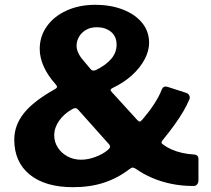

<svg xmlns="http://www.w3.org/2000/svg" viewBox="-20 -773 878 798"><path d="M375.3 -753Q440.5 -753 491.2 -733.1Q541.9 -713.3 570.8 -677.9Q599.7 -642.6 599.7 -594.5Q599.7 -562.2 581.6 -527.2Q563.4 -492.3 529.3 -460.9Q495.1 -429.6 447.6 -407.1Q440.6 -403.4 439.7 -400.1Q438.9 -396.7 444.6 -390.4L550.7 -274Q557.1 -267.6 561.1 -267.9Q565.1 -268.3 572.1 -276.4Q583.8 -290 595.8 -305.6Q607.9 -321.2 619 -338.1Q630.1 -354.9 638.9 -371.4Q647.7 -387.9 653 -402.7Q660.3 -417.4 676.7 -411.9L753.5 -387.1Q762.2 -384.7 766.4 -376.7Q770.5 -368.7 767.4 -360.7Q756.9 -335.4 741.1 -308.7Q725.3 -281.9 704.3 -252.9Q683.4 -223.9 656.9 -191.7Q650.8 -183.4 651.1 -180.1Q651.4 -176.7 658.9 -171.7Q673.9 -160.3 694 -151.5Q714 -142.7 737.6 -137.5Q761.2 -132.3 785 -130.9Q804.8 -130.2 804.8 -112.4V-24.7Q804.8 -13.1 799.3 -6.6Q793.8 0 783.1 0Q736.3 0 693.3 -8.7Q650.3 -17.4 612.8 -33.5Q575.3 -49.6 544.6 -71.3Q536.3 -76.5 531.5 -76.5Q526.7 -76.5 518.4 -70.3Q468.9 -32.3 411.7 -13.7Q354.6 5 283.6 5Q168 5 103.6 -47.3Q39.3 -99.6 39.3 -192.7Q39.3 -251.7 78.7 -301.7Q118.1 -351.7 206.4 -401.4Q216.4 -406.7 216.9 -411.6Q217.4 -416.4 208.1 -426.4Q178.4 -459.6 161.7 -496.6Q145.1 -533.7 145.1 -569.4Q145.1 -622.4 174.9 -663.9Q204.6 -705.4 257 -729.2Q309.3 -753 375.3 -753ZM382.4 -659.8Q356.1 -659.8 337.2 -648.6Q318.3 -637.4 308.3 -619.9Q298.2 -602.4 298.2 -582.7Q298.2 -568.4 305.7 -552.5Q313.1 -536.7 325.9 -522.4L358.8 -483.2Q363 -479.4 368.7 -479.7Q374.4 -479.9 378.7 -481.9Q421.8 -503.2 443.2 -529.3Q464.6 -555.4 464.6 -587.2Q464.6 -621.7 441.3 -640.8Q417.9 -659.8 382.4 -659.8ZM307 -314.7Q299.6 -323.4 293.6 -323.7Q287.6 -324 279.7 -319Q245.8 -299.9 225.6 -271Q205.4 -242.1 205.4 -210.1Q205.4 -182.9 220.3 -159.7Q235.2 -136.6 260.6 -122.9Q285.9 -109.2 316.8 -109.2Q345.8 -109.2 376.8 -120.8Q407.8 -132.3 428.9 -150.3Q435.2 -155.6 437.1 -161.1Q439 -166.6 431.9 -174.8L307 -314.7Z"/></svg>

Font: Libre Franklin Thin
Style: Regular
Weight: 100
Designer: Pablo Impallari, Rodrigo Fuenzalida, Nhung Nguyen
Foundry: Impallari Type
Version: Version 3.000